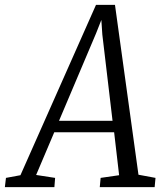

<svg xmlns="http://www.w3.org/2000/svg" viewBox="-80 -769 672 789"><path d="M-60 0 -55.5 -38 4 -49 314.5 -749H392.5L489 -51L559 -38L555.5 0H330L333.5 -38L409.5 -49L389 -225.5H143L68.5 -50L146.5 -38L143.5 0ZM162.5 -272.5H382.5L340.5 -627L336.5 -687L315 -632.5Z"/></svg>

Font: Merriweather 24pt SemiCondensed Light
Style: Italic
Weight: 300
Width: 4
Italic angle: -7.8°
Designer: Eben Sorkin
Foundry: Eben Sorkin
Version: Version 2.101